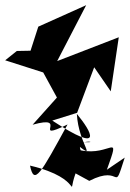

<svg xmlns="http://www.w3.org/2000/svg" viewBox="-87 -686 502 742"><path d="M258 13C389 -54 348 70 395 -77L326 -30C381 -183 342 -81 225 -105C200 -161 341 -127 195 -139C301 -56 216 -124 210 -246C266 -178 320 -86 115 -220L211 -250L277 -426L341 -333L372 -542L134 -450L246 -666L61 -583L31 -490L-22 -489L-67 -453L80 -406L133 -309L39 -204C185 -245 30 -135 174 -205C70 -15 45 33 29 -46C247 5 167 92 205 -16Z"/></svg>

Font: Asimov Silicon
Style: Regular
Weight: 400
Designer: Google
Version: Version 2.000980; 2014